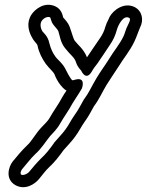

<svg xmlns="http://www.w3.org/2000/svg" viewBox="-20 -545 626 797"><path d="M435 -475 431 -466C425 -455 420 -443 417 -433C413 -417 405 -401 396 -388C378 -363 360 -334 341 -307C328 -341 302 -360 291 -375C284 -384 280 -404 269 -434C261 -454 249 -464 242 -473C240 -481 236 -507 209 -519C164 -539 125 -506 111 -485C89 -452 98 -416 112 -391C125 -367 134 -365 136 -355C141 -328 155 -301 170 -280C185 -260 200 -249 206 -237C211 -223 221 -204 232 -191C237 -185 245 -175 256 -169C250 -160 243 -150 237 -139C223 -112 203 -86 185 -54C181 -45 162 -27 150 -14C127 11 111 42 93 58C69 81 52 102 33 125C14 149 2 199 43 223C85 247 126 218 142 198C157 180 169 163 184 149C207 128 226 103 244 78C258 62 276 44 292 22C309 -1 318 -21 331 -39C347 -61 358 -82 370 -104C392 -133 405 -164 422 -192C438 -218 455 -242 473 -270C492 -302 518 -331 538 -373C547 -392 553 -411 557 -420L561 -430C578 -462 570 -499 540 -515C496 -538 450 -503 435 -475ZM516 -471C524 -467 517 -453 512 -443C501 -422 498 -405 493 -395C477 -361 452 -333 430 -296C413 -269 396 -247 379 -218C360 -186 348 -158 329 -133C328 -132 327 -131 327 -130C314 -107 304 -87 290 -68C273 -44 265 -25 252 -8C240 9 221 28 205 47L204 49C187 73 170 95 150 113C131 132 118 148 103 166C94 178 76 184 68 180C66 179 62 171 72 157C92 134 107 113 126 95C154 70 171 40 188 20C197 10 217 -9 229 -31C244 -58 266 -87 281 -116C293 -136 307 -155 320 -178C320 -178 339 -228 291 -214C278 -210 280 -211 272 -222C266 -230 257 -248 252 -258C239 -284 218 -298 210 -310C199 -325 191 -342 185 -365C179 -396 159 -410 156 -415C147 -430 146 -447 153 -458C161 -470 177 -478 188 -473C190 -472 193 -454 199 -446C210 -431 220 -422 222 -416C228 -400 230 -369 251 -344C272 -317 289 -307 295 -288C302 -265 316 -254 317 -252C317 -252 336 -206 361 -248C364 -253 368 -260 371 -264L384 -281C402 -306 420 -335 437 -360C449 -377 459 -398 465 -421C470 -439 491 -484 516 -471Z"/></svg>

Font: Dictator
Style: Stencil
Weight: 500
Version: Version MIL.1277